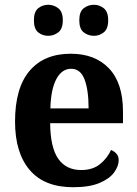

<svg xmlns="http://www.w3.org/2000/svg" viewBox="-20 -774 574 804"><path d="M286 10Q166 10 104.5 -62Q43 -134 43 -265Q43 -406 104 -477.5Q165 -549 276 -549Q378 -549 436.5 -487.5Q495 -426 495 -307V-258H190Q191 -156 224 -109Q257 -62 320 -62Q368 -62 398.5 -86.5Q429 -111 445 -146Q458 -141 467.5 -130.5Q477 -120 477 -103Q477 -78 457.5 -51.5Q438 -25 396 -7.5Q354 10 286 10ZM351 -320Q351 -397 334 -441.5Q317 -486 278 -486Q239 -486 216 -443Q193 -400 191 -320ZM374 -624Q349 -624 330.5 -638.5Q312 -653 312 -689Q312 -725 330.5 -739.5Q349 -754 374 -754Q396 -754 414.5 -739.5Q433 -725 433 -689Q433 -653 414.5 -638.5Q396 -624 374 -624ZM182 -624Q158 -624 140 -638.5Q122 -653 122 -689Q122 -725 140 -739.5Q158 -754 182 -754Q205 -754 224 -739.5Q243 -725 243 -689Q243 -653 224 -638.5Q205 -624 182 -624Z"/></svg>

Font: Noto Serif Sinhala SemiCondensed
Style: Bold
Weight: 700
Width: 4
Designer: Jelle Bosma - Monotype Design Team
Foundry: Monotype Imaging Inc.
Version: Version 2.007; ttfautohint (v1.8.4.7-5d5b)